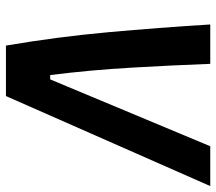

<svg xmlns="http://www.w3.org/2000/svg" viewBox="-87 -673 734 652"><g transform="rotate(-90 280.0 -347.0)"><path d="M-25.9 0 279.8 -693.8H451.2Q481 -519 496.6 -346.2Q512.2 -173.3 522.9 0H389.2Q384.3 -129.9 376.2 -268.8Q368.2 -407.7 351.1 -543.5H336.4L109.4 0Z"/></g></svg>

Font: CaskaydiaCove NF
Style: Bold Italic
Weight: 700
Italic angle: -10°
Designer: Aaron Bell
Foundry: Saja Typeworks
Version: Version 2111.001; VTT 6.35;Nerd Fonts 3.2.1